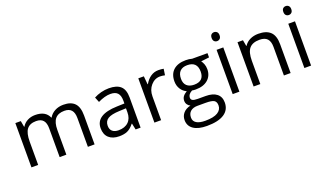

<svg xmlns="http://www.w3.org/2000/svg" viewBox="-85 -1338 3722 2181"><g transform="rotate(-20 1776.0 -247.0)"><path d="M768.1 0V-348.1Q768.1 -412.1 740.7 -444.1Q713.4 -476.1 655.8 -476.1Q580.1 -476.1 543.9 -432.6Q507.8 -389.2 507.8 -298.8V0H426.8V-348.1Q426.8 -412.1 399.4 -444.1Q372.1 -476.1 314 -476.1Q237.8 -476.1 202.4 -430.4Q167 -384.8 167 -280.8V0H85.9V-535.2H151.9L165 -461.9H168.9Q191.9 -501 233.6 -522.9Q275.4 -544.9 327.1 -544.9Q452.6 -544.9 491.2 -454.1H495.1Q519 -496.1 564.5 -520.5Q609.9 -544.9 668 -544.9Q758.8 -544.9 804 -498.3Q849.1 -451.7 849.1 -349.1V0Z M1345.2 0 1329.1 -76.2H1325.2Q1285.2 -25.9 1245.4 -8.1Q1205.6 9.8 1146 9.8Q1066.4 9.8 1021.2 -31.2Q976.1 -72.3 976.1 -147.9Q976.1 -310.1 1235.4 -317.9L1326.2 -320.8V-354Q1326.2 -417 1299.1 -447Q1272 -477.1 1212.4 -477.1Q1145.5 -477.1 1061 -436L1036.1 -498Q1075.7 -519.5 1122.8 -531.7Q1169.9 -543.9 1217.3 -543.9Q1313 -543.9 1359.1 -501.5Q1405.3 -459 1405.3 -365.2V0ZM1162.1 -57.1Q1237.8 -57.1 1281 -98.6Q1324.2 -140.1 1324.2 -214.8V-263.2L1243.2 -259.8Q1146.5 -256.3 1103.8 -229.7Q1061 -203.1 1061 -147Q1061 -103 1087.6 -80.1Q1114.3 -57.1 1162.1 -57.1Z M1816.4 -544.9Q1852.1 -544.9 1880.4 -539.1L1869.1 -463.9Q1835.9 -471.2 1810.5 -471.2Q1745.6 -471.2 1699.5 -418.5Q1653.3 -365.7 1653.3 -287.1V0H1572.3V-535.2H1639.2L1648.4 -436H1652.3Q1682.1 -488.3 1724.1 -516.6Q1766.1 -544.9 1816.4 -544.9Z M2408.7 -535.2V-483.9L2309.6 -472.2Q2323.2 -455.1 2334 -427.5Q2344.7 -399.9 2344.7 -365.2Q2344.7 -286.6 2291 -239.7Q2237.3 -192.9 2143.6 -192.9Q2119.6 -192.9 2098.6 -196.8Q2046.9 -169.4 2046.9 -127.9Q2046.9 -106 2064.9 -95.5Q2083 -85 2127 -85H2221.7Q2308.6 -85 2355.2 -48.3Q2401.9 -11.7 2401.9 58.1Q2401.9 147 2330.6 193.6Q2259.3 240.2 2122.6 240.2Q2017.6 240.2 1960.7 201.2Q1903.8 162.1 1903.8 90.8Q1903.8 42 1935.1 6.3Q1966.3 -29.3 2022.9 -42Q2002.4 -51.3 1988.5 -70.8Q1974.6 -90.3 1974.6 -116.2Q1974.6 -145.5 1990.2 -167.5Q2005.9 -189.5 2039.6 -210Q1998 -227.1 1971.9 -268.1Q1945.8 -309.1 1945.8 -361.8Q1945.8 -449.7 1998.5 -497.3Q2051.3 -544.9 2147.9 -544.9Q2189.9 -544.9 2223.6 -535.2ZM1981.9 89.8Q1981.9 133.3 2018.6 155.8Q2055.2 178.2 2123.5 178.2Q2225.6 178.2 2274.7 147.7Q2323.7 117.2 2323.7 64.9Q2323.7 21.5 2296.9 4.6Q2270 -12.2 2195.8 -12.2H2098.6Q2043.5 -12.2 2012.7 14.2Q1981.9 40.5 1981.9 89.8ZM2025.9 -363.8Q2025.9 -307.6 2057.6 -278.8Q2089.4 -250 2146 -250Q2264.6 -250 2264.6 -365.2Q2264.6 -485.8 2144.5 -485.8Q2087.4 -485.8 2056.6 -455.1Q2025.9 -424.3 2025.9 -363.8Z M2599.6 0H2518.6V-535.2H2599.6ZM2511.7 -680.2Q2511.7 -708 2525.4 -720.9Q2539.1 -733.9 2559.6 -733.9Q2579.1 -733.9 2593.3 -720.7Q2607.4 -707.5 2607.4 -680.2Q2607.4 -652.8 2593.3 -639.4Q2579.1 -626 2559.6 -626Q2539.1 -626 2525.4 -639.4Q2511.7 -652.8 2511.7 -680.2Z M3137.7 0V-346.2Q3137.7 -411.6 3107.9 -443.8Q3078.1 -476.1 3014.6 -476.1Q2930.7 -476.1 2891.6 -430.7Q2852.5 -385.3 2852.5 -280.8V0H2771.5V-535.2H2837.4L2850.6 -461.9H2854.5Q2879.4 -501.5 2924.3 -523.2Q2969.2 -544.9 3024.4 -544.9Q3121.1 -544.9 3169.9 -498.3Q3218.8 -451.7 3218.8 -349.1V0Z M3466.3 0H3385.3V-535.2H3466.3ZM3378.4 -680.2Q3378.4 -708 3392.1 -720.9Q3405.8 -733.9 3426.3 -733.9Q3445.8 -733.9 3460 -720.7Q3474.1 -707.5 3474.1 -680.2Q3474.1 -652.8 3460 -639.4Q3445.8 -626 3426.3 -626Q3405.8 -626 3392.1 -639.4Q3378.4 -652.8 3378.4 -680.2Z"/></g></svg>

Font: f01836669
Style: Regular
Weight: 400
Foundry: Ascender Corporation
Version: Version 1.10